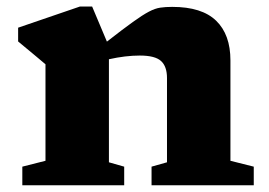

<svg xmlns="http://www.w3.org/2000/svg" viewBox="-20 -552 801 572"><path d="M431.5 -55.5 477.5 -68.5V-319.5Q477.5 -354 459.8 -370.2Q442 -386.5 396.5 -386.5Q354 -386.5 304.5 -375.5V-68.5L350 -55.5V0H46.5V-55.5L115.5 -73V-360.5Q107.5 -367.5 87.8 -383.8Q68 -400 34 -428.5V-469.5L218 -532.5H254.5L298.5 -428Q346.5 -465.5 375.8 -486.5Q405 -507.5 423.5 -517.2Q442 -527 457.5 -529.2Q473 -531.5 493 -531.5Q581.5 -531.5 624 -490.2Q666.5 -449 666.5 -372V-73L736 -55.5V0H431.5Z"/></svg>

Font: Newsreader Caption
Style: Bold
Weight: 700
Designer: Hugues Gentile
Foundry: Production Type
Version: Version 1.001